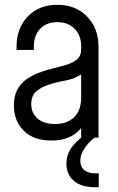

<svg xmlns="http://www.w3.org/2000/svg" viewBox="-20 -575 494 802"><path d="M195 12Q120 12 79 -29.2Q38 -70.5 38 -134.5Q38 -174 52.2 -200.2Q66.5 -226.5 89.5 -243Q112.5 -259.5 138 -269.5Q168.5 -281.5 200.2 -289Q232 -296.5 258.8 -304.8Q285.5 -313 302.2 -327.5Q319 -342 319 -368.5V-381.5Q319 -427 291.8 -454.8Q264.5 -482.5 219.5 -482.5Q174 -482.5 147.8 -454.8Q121.5 -427 121.5 -381.5V-366.5H49V-379Q49 -457.5 96 -506.2Q143 -555 219.5 -555Q295.5 -555 343.5 -506.2Q391.5 -457.5 391.5 -379V0H319V-40.5Q277 12.5 195 12ZM210 -57Q260.5 -57 289.8 -85.5Q319 -114 319 -168V-264Q288.5 -244.5 251 -238Q213.5 -231.5 179.5 -220Q149 -209.5 129.8 -191.5Q110.5 -173.5 110.5 -140Q110.5 -103.5 136.5 -80.2Q162.5 -57 210 -57ZM375.5 207Q320 207 288.8 180.5Q257.5 154 257.5 108.5Q257.5 67 284.5 33.8Q311.5 0.5 361 -28.5H374.5V0Q346 23.5 330.8 47.8Q315.5 72 315.5 96Q315.5 122 332.2 135.5Q349 149 378.5 149H392.5V207Z"/></svg>

Font: Mohave
Style: Regular
Weight: 400
Designer: Gumpita Rahayu
Foundry: Tokotype
Version: Version 2.003; ttfautohint (v1.8.3)